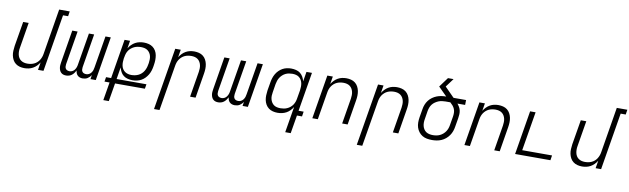

<svg xmlns="http://www.w3.org/2000/svg" viewBox="-51 -1379 7335 2238"><g transform="rotate(10 3617.0 -260.0)"><path d="M228 8Q199 8 172 1Q145 -6 123.5 -22.5Q102 -39 89 -63Q76 -87 70.5 -114Q65 -141 66.5 -170Q68 -199 72 -228L121 -520H186L136 -218Q132 -197 132 -176.5Q132 -156 136 -136.5Q140 -117 150 -100Q160 -83 176 -71.5Q192 -60 211.5 -55Q231 -50 252 -50Q272 -50 291.5 -53.5Q311 -57 330 -65.5Q349 -74 365 -88Q381 -102 392 -119.5Q403 -137 410 -156Q417 -175 420 -195L509 -735H634L625 -677H565L453 0H388L403 -91Q389 -68 370 -48.5Q351 -29 327.5 -16Q304 -3 278.5 2.5Q253 8 228 8Z M721 8Q704 8 689 3.5Q674 -1 662.5 -11.5Q651 -22 644.5 -36.5Q638 -51 635.5 -66.5Q633 -82 634 -98.5Q635 -115 638 -132L702 -520H765L699 -122Q697 -108 698 -94Q699 -80 706 -69Q713 -58 726 -53Q739 -48 753 -48Q769 -48 785 -56Q801 -64 811.5 -78.5Q822 -93 828 -109.5Q834 -126 836 -142L899 -520H961L895 -122Q893 -108 894 -94Q895 -80 902 -69Q909 -58 922 -53Q935 -48 949 -48Q966 -48 981.5 -56Q997 -64 1008 -78.5Q1019 -93 1024.5 -109.5Q1030 -126 1032 -142L1095 -520H1158L1072 0H1009L1017 -50Q1009 -37 998 -26Q987 -15 974.5 -7Q962 1 946.5 4.5Q931 8 917 8Q900 8 884.5 3Q869 -2 857.5 -13Q846 -24 840 -39Q834 -54 831 -71Q824 -54 813 -39Q802 -24 787.5 -13Q773 -2 755.5 3Q738 8 721 8Z M1199 215 1235 0H1175L1184 -54H1244L1321 -520H1386L1371 -428Q1384 -451 1404 -471Q1424 -491 1447.5 -504Q1471 -517 1497.5 -522.5Q1524 -528 1549 -528Q1578 -528 1606 -521Q1634 -514 1655.5 -498Q1677 -482 1691 -458Q1705 -434 1710 -406.5Q1715 -379 1714.5 -350Q1714 -321 1709 -292L1706 -272Q1702 -247 1694 -221.5Q1686 -196 1672 -172.5Q1658 -149 1638.5 -129Q1619 -109 1595 -96Q1571 -83 1545 -77.5Q1519 -72 1494 -72Q1465 -72 1436.5 -79Q1408 -86 1386.5 -102.5Q1365 -119 1352 -143.5Q1339 -168 1332 -195L1309 -54H1662L1653 0H1300L1264 215ZM1469 -130Q1489 -130 1510 -134Q1531 -138 1550.5 -147Q1570 -156 1586.5 -171Q1603 -186 1614 -204Q1625 -222 1632 -242Q1639 -262 1642 -282L1646 -302Q1649 -323 1649.5 -344Q1650 -365 1645.5 -384.5Q1641 -404 1630 -421Q1619 -438 1603 -449.5Q1587 -461 1567 -465.5Q1547 -470 1526 -470Q1506 -470 1485.5 -466.5Q1465 -463 1446.5 -454.5Q1428 -446 1411 -432.5Q1394 -419 1382 -401.5Q1370 -384 1363.5 -364.5Q1357 -345 1354 -325L1350 -306Q1347 -284 1346.5 -262.5Q1346 -241 1350 -220.5Q1354 -200 1364.5 -182.5Q1375 -165 1391 -153Q1407 -141 1427.5 -135.5Q1448 -130 1469 -130Z M1799 215 1921 -520H1986L1971 -429Q1985 -452 2004 -471.5Q2023 -491 2046 -504Q2069 -517 2094.5 -522.5Q2120 -528 2145 -528Q2174 -528 2201.5 -521Q2229 -514 2250 -497.5Q2271 -481 2284 -457Q2297 -433 2302.5 -406Q2308 -379 2307 -350Q2306 -321 2301 -292L2253 0H2188L2238 -302Q2241 -323 2241.5 -343.5Q2242 -364 2237.5 -383.5Q2233 -403 2223 -420Q2213 -437 2197.5 -448.5Q2182 -460 2162.5 -465Q2143 -470 2122 -470Q2102 -470 2082 -466.5Q2062 -463 2043.5 -454.5Q2025 -446 2009 -432Q1993 -418 1981.5 -400.5Q1970 -383 1963.5 -364Q1957 -345 1954 -325L1864 215Z M2521 8Q2504 8 2489 3.5Q2474 -1 2462.5 -11.5Q2451 -22 2444.5 -36.5Q2438 -51 2435.5 -66.5Q2433 -82 2434 -98.5Q2435 -115 2438 -132L2502 -520H2565L2499 -122Q2497 -108 2498 -94Q2499 -80 2506 -69Q2513 -58 2526 -53Q2539 -48 2553 -48Q2569 -48 2585 -56Q2601 -64 2611.5 -78.5Q2622 -93 2628 -109.5Q2634 -126 2636 -142L2699 -520H2761L2695 -122Q2693 -108 2694 -94Q2695 -80 2702 -69Q2709 -58 2722 -53Q2735 -48 2749 -48Q2766 -48 2781.5 -56Q2797 -64 2808 -78.5Q2819 -93 2824.5 -109.5Q2830 -126 2832 -142L2895 -520H2958L2872 0H2809L2817 -50Q2809 -37 2798 -26Q2787 -15 2774.5 -7Q2762 1 2746.5 4.5Q2731 8 2717 8Q2700 8 2684.5 3Q2669 -2 2657.5 -13Q2646 -24 2640 -39Q2634 -54 2631 -71Q2624 -54 2613 -39Q2602 -24 2587.5 -13Q2573 -2 2555.5 3Q2538 8 2521 8Z M3248 -50Q3268 -50 3288 -53.5Q3308 -57 3327 -65.5Q3346 -74 3362.5 -87.5Q3379 -101 3391 -118.5Q3403 -136 3410 -155.5Q3417 -175 3420 -195L3437 -295Q3440 -316 3440.5 -338Q3441 -360 3437 -380Q3433 -400 3422.5 -418Q3412 -436 3396 -448Q3380 -460 3359.5 -465Q3339 -470 3318 -470Q3298 -470 3277 -466.5Q3256 -463 3236.5 -453.5Q3217 -444 3200.5 -429Q3184 -414 3172.5 -396Q3161 -378 3154.5 -358.5Q3148 -339 3144 -318L3128 -218Q3124 -197 3123.5 -176Q3123 -155 3128 -135.5Q3133 -116 3143.5 -99Q3154 -82 3170 -70.5Q3186 -59 3206.5 -54.5Q3227 -50 3248 -50ZM3352 215 3403 -92Q3389 -69 3369.5 -49Q3350 -29 3326 -16Q3302 -3 3275.5 2.5Q3249 8 3224 8Q3195 8 3167.5 1Q3140 -6 3118.5 -22Q3097 -38 3083 -62Q3069 -86 3063.5 -113.5Q3058 -141 3059 -170Q3060 -199 3064 -228L3081 -328Q3085 -353 3093 -378.5Q3101 -404 3114.5 -427.5Q3128 -451 3148 -471Q3168 -491 3191.5 -504Q3215 -517 3241.5 -522.5Q3268 -528 3293 -528Q3322 -528 3350.5 -521Q3379 -514 3400 -497.5Q3421 -481 3434.5 -457Q3448 -433 3455 -405L3474 -520H3539L3462 -58H3522L3513 0H3453L3417 215Z M3635 0 3721 -520H3786L3771 -429Q3785 -452 3804 -471.5Q3823 -491 3846 -504Q3869 -517 3894.5 -522.5Q3920 -528 3945 -528Q3974 -528 4001.5 -521Q4029 -514 4050 -497.5Q4071 -481 4084 -457Q4097 -433 4102.5 -406Q4108 -379 4107 -350Q4106 -321 4101 -292L4053 0H3988L4038 -302Q4041 -323 4041.5 -343.5Q4042 -364 4037.5 -383.5Q4033 -403 4023 -420Q4013 -437 3997.5 -448.5Q3982 -460 3962.5 -465Q3943 -470 3922 -470Q3902 -470 3882 -466.5Q3862 -463 3843.5 -454.5Q3825 -446 3809 -432Q3793 -418 3781.5 -400.5Q3770 -383 3763.5 -364Q3757 -345 3754 -325L3700 0Z M4199 215 4321 -520H4386L4371 -429Q4385 -452 4404 -471.5Q4423 -491 4446 -504Q4469 -517 4494.5 -522.5Q4520 -528 4545 -528Q4574 -528 4601.5 -521Q4629 -514 4650 -497.5Q4671 -481 4684 -457Q4697 -433 4702.5 -406Q4708 -379 4707 -350Q4706 -321 4701 -292L4653 0H4588L4638 -302Q4641 -323 4641.5 -343.5Q4642 -364 4637.5 -383.5Q4633 -403 4623 -420Q4613 -437 4597.5 -448.5Q4582 -460 4562.5 -465Q4543 -470 4522 -470Q4502 -470 4482 -466.5Q4462 -463 4443.5 -454.5Q4425 -446 4409 -432Q4393 -418 4381.5 -400.5Q4370 -383 4363.5 -364Q4357 -345 4354 -325L4264 215Z M5052 8Q5021 8 4991 2.5Q4961 -3 4936.5 -18Q4912 -33 4894.5 -56Q4877 -79 4868 -107Q4859 -135 4859 -166Q4859 -197 4864 -228L4881 -328Q4885 -355 4895.5 -382Q4906 -409 4924 -432.5Q4942 -456 4966.5 -473.5Q4991 -491 5018 -501.5Q5045 -512 5073 -516Q5101 -520 5128 -520L5027 -621L5111 -735H5177L5102 -634L5194 -541Q5199 -535 5204.5 -530Q5210 -525 5215 -520H5363L5362 -462H5271Q5285 -445 5296 -426Q5307 -407 5311.5 -385Q5316 -363 5314.5 -339.5Q5313 -316 5309 -292L5292 -192Q5288 -165 5278.5 -138Q5269 -111 5252 -86.5Q5235 -62 5212 -43Q5189 -24 5162.5 -12.5Q5136 -1 5107.5 3.5Q5079 8 5052 8ZM5052 -50Q5073 -50 5093.5 -53.5Q5114 -57 5133.5 -66Q5153 -75 5170.5 -90Q5188 -105 5200 -123Q5212 -141 5219 -161Q5226 -181 5229 -202L5246 -302Q5250 -325 5249.5 -349Q5249 -373 5240.5 -393.5Q5232 -414 5218 -430.5Q5204 -447 5187 -462H5130Q5109 -462 5088 -459Q5067 -456 5047.5 -448Q5028 -440 5009 -427Q4990 -414 4976.5 -396.5Q4963 -379 4955.5 -359Q4948 -339 4944 -318L4928 -218Q4924 -197 4924 -175.5Q4924 -154 4929 -134.5Q4934 -115 4945 -98Q4956 -81 4972.5 -70Q4989 -59 5010 -54.5Q5031 -50 5052 -50Z M5435 0 5521 -520H5586L5571 -429Q5585 -452 5604 -471.5Q5623 -491 5646 -504Q5669 -517 5694.5 -522.5Q5720 -528 5745 -528Q5774 -528 5801.5 -521Q5829 -514 5850 -497.5Q5871 -481 5884 -457Q5897 -433 5902.5 -406Q5908 -379 5907 -350Q5906 -321 5901 -292L5853 0H5788L5838 -302Q5841 -323 5841.5 -343.5Q5842 -364 5837.5 -383.5Q5833 -403 5823 -420Q5813 -437 5797.5 -448.5Q5782 -460 5762.5 -465Q5743 -470 5722 -470Q5702 -470 5682 -466.5Q5662 -463 5643.5 -454.5Q5625 -446 5609 -432Q5593 -418 5581.5 -400.5Q5570 -383 5563.5 -364Q5557 -345 5554 -325L5500 0Z M6035 0 6121 -520H6186L6109 -58H6462L6453 0Z M6828 8Q6799 8 6772 1Q6745 -6 6723.5 -22.5Q6702 -39 6689 -63Q6676 -87 6670.5 -114Q6665 -141 6666.5 -170Q6668 -199 6672 -228L6721 -520H6786L6736 -218Q6732 -197 6732 -176.5Q6732 -156 6736 -136.5Q6740 -117 6750 -100Q6760 -83 6776 -71.5Q6792 -60 6811.5 -55Q6831 -50 6852 -50Q6872 -50 6891.5 -53.5Q6911 -57 6930 -65.5Q6949 -74 6965 -88Q6981 -102 6992 -119.5Q7003 -137 7010 -156Q7017 -175 7020 -195L7109 -735H7234L7225 -677H7165L7053 0H6988L7003 -91Q6989 -68 6970 -48.5Q6951 -29 6927.5 -16Q6904 -3 6878.5 2.5Q6853 8 6828 8Z"/></g></svg>

Font: Iosevka Light Extended
Style: Italic
Weight: 300
Width: 7
Italic angle: -9°
Monospace: yes
Designer: Belleve Invis
Foundry: Belleve Invis
Version: Version 32.5.0; ttfautohint (v1.8.4)